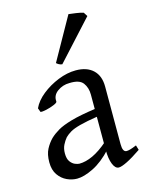

<svg xmlns="http://www.w3.org/2000/svg" viewBox="-113 -799 685 885"><g transform="rotate(-15 229.5 -356.5)"><path d="M452 -40Q411 -12 383.5 1.5Q356 15 343 15Q326 15 315.5 -11Q305 -37 305 -80V-343Q305 -376 288 -399Q271 -422 223 -420Q191 -420 165.5 -401.5Q140 -383 143 -354Q144 -348 126 -340.5Q108 -333 88 -328.5Q68 -324 60 -326L53 -345Q68 -378 103 -406Q138 -434 181.5 -451.5Q225 -469 266 -469Q319 -469 348.5 -441Q378 -413 378 -362V-87Q378 -49 397 -49Q404 -49 415 -52Q426 -55 445 -63ZM310 -238Q253 -229 221.5 -220.5Q190 -212 174 -202.5Q158 -193 147 -182Q136 -169 127.5 -152Q119 -135 119 -112Q119 -86 129 -72.5Q139 -59 151.5 -54Q164 -49 172 -49Q202 -49 236.5 -65Q271 -81 310 -115L313 -79Q268 -30 222.5 -7.5Q177 15 144 15Q120 15 96 4Q72 -7 55.5 -30.5Q39 -54 39 -91Q39 -129 52 -153.5Q65 -178 83 -196Q100 -212 123 -225.5Q146 -239 189 -251.5Q232 -264 310 -275ZM214 -512Q205 -513 198 -517Q191 -521 187 -525L301 -728Q312 -727 336 -723.5Q360 -720 371 -716L383 -697Z"/></g></svg>

Font: ChillKai
Style: Regular
Weight: 400
Designer: ChillType
Foundry: 寒蝉字型
Version: Version 2.000